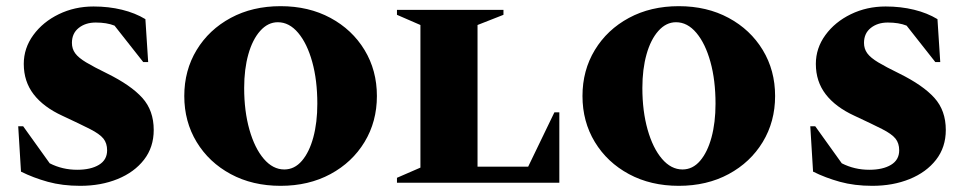

<svg xmlns="http://www.w3.org/2000/svg" viewBox="-20 -592 3128 622"><path d="M240 10Q182 10 135 -3Q88 -16 48 -36L39 -183H55L141 -63Q182 -42 230 -42Q274 -42 300.5 -58Q327 -74 327 -105Q327 -128 315 -143Q303 -158 271.5 -174Q240 -190 182 -217Q121 -245 89 -286.5Q57 -328 57 -385Q57 -436 88 -478.5Q119 -521 170.5 -546Q222 -571 283 -571Q332 -571 375 -560.5Q418 -550 451 -530L460 -391H444L351 -509Q326 -519 290 -519Q257 -519 235 -501.5Q213 -484 213 -453Q213 -434 223.5 -419.5Q234 -405 259 -390Q284 -375 327 -354Q404 -316 441 -275Q478 -234 478 -171Q478 -115 446.5 -74.5Q415 -34 361 -12Q307 10 240 10ZM112 -84Q117 -79 122 -75Z M889 10Q798 10 727.5 -28Q657 -66 617 -132Q577 -198 577 -281Q577 -364 617 -430Q657 -496 727.5 -534Q798 -572 889 -572Q980 -572 1050.5 -534Q1121 -496 1161 -430Q1201 -364 1201 -281Q1201 -198 1161 -132Q1121 -66 1050.5 -28Q980 10 889 10ZM901 -43Q934 -43 958 -71Q982 -99 995 -147Q1008 -195 1008 -256Q1008 -332 991.5 -391.5Q975 -451 946 -485.5Q917 -520 880 -520Q848 -520 823 -492Q798 -464 784.5 -416Q771 -368 771 -307Q771 -232 788 -172Q805 -112 834.5 -77.5Q864 -43 901 -43Z M1266 0V-16L1342 -49V-511L1266 -544V-560H1611V-544L1527 -511V-52H1691L1776 -228H1792V0Z M2179 10Q2088 10 2017.5 -28Q1947 -66 1907 -132Q1867 -198 1867 -281Q1867 -364 1907 -430Q1947 -496 2017.5 -534Q2088 -572 2179 -572Q2270 -572 2340.5 -534Q2411 -496 2451 -430Q2491 -364 2491 -281Q2491 -198 2451 -132Q2411 -66 2340.5 -28Q2270 10 2179 10ZM2191 -43Q2224 -43 2248 -71Q2272 -99 2285 -147Q2298 -195 2298 -256Q2298 -332 2281.5 -391.5Q2265 -451 2236 -485.5Q2207 -520 2170 -520Q2138 -520 2113 -492Q2088 -464 2074.5 -416Q2061 -368 2061 -307Q2061 -232 2078 -172Q2095 -112 2124.5 -77.5Q2154 -43 2191 -43Z M2806 10Q2748 10 2701 -3Q2654 -16 2614 -36L2605 -183H2621L2707 -63Q2748 -42 2796 -42Q2840 -42 2866.5 -58Q2893 -74 2893 -105Q2893 -128 2881 -143Q2869 -158 2837.5 -174Q2806 -190 2748 -217Q2687 -245 2655 -286.5Q2623 -328 2623 -385Q2623 -436 2654 -478.5Q2685 -521 2736.5 -546Q2788 -571 2849 -571Q2898 -571 2941 -560.5Q2984 -550 3017 -530L3026 -391H3010L2917 -509Q2892 -519 2856 -519Q2823 -519 2801 -501.5Q2779 -484 2779 -453Q2779 -434 2789.5 -419.5Q2800 -405 2825 -390Q2850 -375 2893 -354Q2970 -316 3007 -275Q3044 -234 3044 -171Q3044 -115 3012.5 -74.5Q2981 -34 2927 -12Q2873 10 2806 10ZM2678 -84Q2683 -79 2688 -75Z"/></svg>

Font: Spectral SC ExtraBold
Style: Regular
Weight: 800
Designer: Jean-Baptiste Levee
Foundry: Production Type
Version: Version 2.001